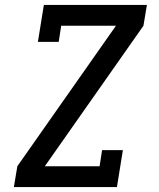

<svg xmlns="http://www.w3.org/2000/svg" viewBox="-20 -755 640 775"><path d="M36 0 50 -84 448 -651H227L217 -586H133L157 -735H573L559 -651L161 -84H382L392 -149H476L452 0Z"/></svg>

Font: Iosevka HT Medium Extended
Style: Italic
Weight: 500
Width: 7
Italic angle: -9°
Monospace: yes
Designer: Belleve Invis
Foundry: Belleve Invis
Version: Version 32.3.0; ttfautohint (v1.8.4)